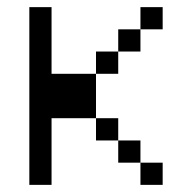

<svg xmlns="http://www.w3.org/2000/svg" viewBox="-20 -520 540 540"><path d="M437.5 0V-62.5H375V0ZM437.5 -437.5V-500H375V-437.5H312.5V-375H250V-312.5H125V-500H62.5Q62.5 -500 62.5 0H125V-187.5H250V-125H312.5V-62.5H375V-125H312.5V-187.5H250Q250 -187.5 250 -312.5H312.5V-375H375V-437.5Z"/></svg>

Font: Unifont
Style: Regular
Weight: 500
Version: Version 15.1.04